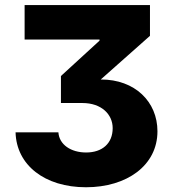

<svg xmlns="http://www.w3.org/2000/svg" viewBox="-20 -748 697 777"><path d="M328.1 9.8C492.2 9.8 617.2 -77.6 617.2 -216.8C617.2 -335.9 526.4 -426.8 387.7 -426.3L586.9 -603V-727.5H79.6V-587.9H382.8V-583.5L226.6 -440.4V-331.1H313.5C391.1 -331.1 436 -284.7 436 -229.5C436 -167 393.1 -130.9 328.6 -130.9C267.1 -130.9 219.7 -162.6 216.3 -212.4H43C46.4 -80.6 160.2 9.8 328.1 9.8Z"/></svg>

Font: Inter ExtraBold
Style: Regular
Weight: 800
Designer: Rasmus Andersson
Foundry: rsms
Version: Version 4.001;git-9221beed3